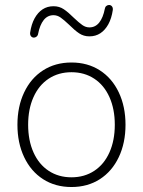

<svg xmlns="http://www.w3.org/2000/svg" viewBox="-20 -743 574 771"><path d="M50 -242Q50 -315 77 -372Q104 -429 153 -460.5Q202 -492 267 -492Q332 -492 381 -460.5Q430 -429 457 -372Q484 -315 484 -242Q484 -169 457 -112Q430 -55 381 -23.5Q332 8 267 8Q202 8 153 -23.5Q104 -55 77 -112Q50 -169 50 -242ZM441 -242Q441 -305 419.5 -353Q398 -401 358.5 -427Q319 -453 267 -453Q215 -453 175.5 -427Q136 -401 114.5 -353Q93 -305 93 -242Q93 -179 114.5 -131Q136 -83 175.5 -57Q215 -31 267 -31Q319 -31 358.5 -57Q398 -83 419.5 -131Q441 -179 441 -242ZM101 -612Q106 -646 119 -669.5Q132 -693 151 -705.5Q170 -718 195 -718Q218 -718 236 -706Q254 -694 277 -671Q297 -652 310.5 -642.5Q324 -633 339 -633Q363 -633 378.5 -652.5Q394 -672 401 -708Q402 -715 407 -719Q412 -723 418 -723Q425 -723 429.5 -717.5Q434 -712 433 -703Q428 -669 415 -645.5Q402 -622 383 -609.5Q364 -597 339 -597Q316 -597 298 -609Q280 -621 257 -644Q237 -663 223.5 -672.5Q210 -682 195 -682Q171 -682 155.5 -662.5Q140 -643 133 -607Q132 -605 132 -603Q130 -598 125.5 -595Q121 -592 116 -592Q109 -592 104.5 -597.5Q100 -603 101 -612Z"/></svg>

Font: SN Pro Thin
Style: Regular
Weight: 200
Designer: Tobias Whetton
Foundry: Supernotes
Version: Version 1.003;Glyphs 3.3 (3324)